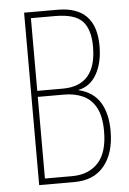

<svg xmlns="http://www.w3.org/2000/svg" viewBox="-52 -753 534 792"><g transform="rotate(-5 215.0 -357.0)"><path d="M217 -714Q376 -714 376 -550Q376 -481 349.5 -434Q323 -387 274 -377V-376Q335 -361 363 -315Q391 -269 391 -197Q391 -106 348 -53Q305 0 224 0H78V-714ZM210 -388Q349 -388 349 -550Q349 -621 317.5 -655Q286 -689 203 -689H104V-388ZM104 -363V-25H217Q285 -25 324.5 -67.5Q364 -110 364 -198Q364 -260 344.5 -296Q325 -332 291 -347.5Q257 -363 213 -363Z"/></g></svg>

Font: Noto Sans Lao Looped ExtraCondensed Thin
Style: Regular
Weight: 100
Width: 2
Designer: Mark Frömberg, Ben Mitchell
Foundry: The Fontpad Ltd
Version: Version 1.002; ttfautohint (v1.8.4.7-5d5b)